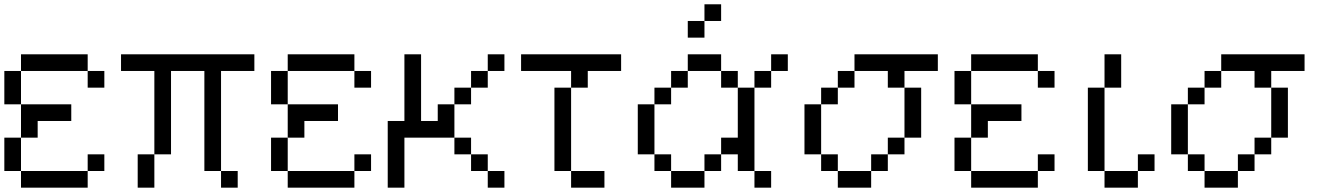

<svg xmlns="http://www.w3.org/2000/svg" viewBox="-20 -866 6117 886"><path d="M76.9 -384.6H308.9V-307.7H153.8V-230.8H76.9ZM76.9 0V-76.9H384.6V0ZM0 -76.9V-230.8H76.9V-76.9ZM384.6 -153.8H461.5V-76.9H384.6ZM0 -384.6V-538.5H76.9V-384.6ZM384.6 -461.5V-538.5H461.5V-461.5ZM76.9 -538.5V-615.4H384.6V-538.5Z M692.3 -153.8V-538.5H769.2V-153.8ZM692.3 -153.8V0H615.4V-153.8ZM1000 -76.9H1076.9V0H1000ZM923.1 -538.5H1000V-76.9H923.1ZM538.5 -615.4H1153.8V-538.5H538.5Z M1307.7 -384.6H1539.7V-307.7H1384.6V-230.8H1307.7ZM1307.7 0V-76.9H1615.4V0ZM1230.8 -76.9V-230.8H1307.7V-76.9ZM1615.4 -153.8H1692.3V-76.9H1615.4ZM1230.8 -384.6V-538.5H1307.7V-384.6ZM1615.4 -461.5V-538.5H1692.3V-461.5ZM1307.7 -538.5V-615.4H1615.4V-538.5Z M1769.2 0V-307.7H1846.2V-615.4H1923.1V-307.7H2000V-384.6H2076.9V-461.5H2153.8V-538.5H2230.8V-615.4H2307.7V-538.5H2230.8V-461.5H2153.8V-384.6H2076.9V-230.8H1846.2V0ZM2076.9 -230.8H2153.8V-153.8H2076.9ZM2153.8 -153.8H2230.8V-76.9H2153.8ZM2230.8 -76.9H2307.7V0H2230.8Z M2615.4 -76.9H2769.2V0H2615.4ZM2538.5 -461.5H2615.4V-76.9H2538.5ZM2615.4 -538.5H2692.3V-461.5H2615.4ZM2384.6 -615.4H2846.2V-538.5H2384.6Z M3230.8 -769.2V-692.3H3153.8V-769.2ZM3230.8 -846.2H3307.7V-769.2H3230.8ZM3538.5 -615.4H3615.4V-538.5H3538.5ZM3461.5 -76.9H3538.5V0H3461.5ZM3461.5 -538.5H3538.5V-461.5H3461.5ZM3076.9 0V-76.9H3230.8V0ZM3000 -76.9V-153.8H3076.9V-76.9ZM3230.8 -76.9V-153.8H3307.7V-76.9ZM3307.7 -153.8V-230.8H3384.6V-153.8ZM2923.1 -153.8V-384.6H3000V-153.8ZM3000 -384.6V-461.5H3076.9V-384.6ZM3384.6 -76.9V-461.5H3461.5V-76.9ZM3076.9 -461.5V-538.5H3153.8V-461.5ZM3307.7 -461.5V-538.5H3384.6V-461.5ZM3153.8 -538.5V-615.4H3307.7V-538.5Z M3846.2 -538.5H3923.1V-461.5H3846.2ZM3769.2 -461.5H3846.2V-384.6H3769.2ZM3692.3 -384.6H3769.2V-153.8H3692.3ZM3769.2 -153.8H3846.2V-76.9H3769.2ZM3846.2 -76.9H4000V0H3846.2ZM4000 -153.8H4076.9V-76.9H4000ZM4153.8 -461.5H4230.8V-230.8H4153.8ZM4076.9 -230.8H4153.8V-153.8H4076.9ZM3923.1 -615.4H4307.7V-538.5H4153.8V-461.5H4076.9V-538.5H3923.1Z M4461.5 -384.6H4693.5V-307.7H4538.5V-230.8H4461.5ZM4461.5 0V-76.9H4769.2V0ZM4384.6 -76.9V-230.8H4461.5V-76.9ZM4769.2 -153.8H4846.2V-76.9H4769.2ZM4384.6 -384.6V-538.5H4461.5V-384.6ZM4769.2 -461.5V-538.5H4846.2V-461.5ZM4461.5 -538.5V-615.4H4769.2V-538.5Z M5230.8 -76.9V-153.8H5307.7V-76.9ZM5076.9 0V-76.9H5230.8V0ZM5000 -76.9V-461.5H5076.9V-76.9ZM5076.9 -461.5V-615.4H5153.8V-461.5Z M5538.5 -538.5H5615.4V-461.5H5538.5ZM5461.5 -461.5H5538.5V-384.6H5461.5ZM5384.6 -384.6H5461.5V-153.8H5384.6ZM5461.5 -153.8H5538.5V-76.9H5461.5ZM5538.5 -76.9H5692.3V0H5538.5ZM5692.3 -153.8H5769.2V-76.9H5692.3ZM5846.2 -461.5H5923.1V-230.8H5846.2ZM5769.2 -230.8H5846.2V-153.8H5769.2ZM5615.4 -615.4H6000V-538.5H5846.2V-461.5H5769.2V-538.5H5615.4Z"/></svg>

Font: Mintsoda - Lime Green 13x16
Style: Regular
Weight: 400
Designer: Mintsoda-15
Version: Version 1.0